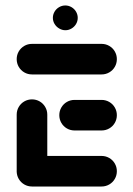

<svg xmlns="http://www.w3.org/2000/svg" viewBox="-20 -678 483 698"><path d="M40.7 -51.9V-261.1Q40.7 -276.3 48.1 -289.1Q55.6 -301.9 68.3 -309.3Q81.1 -316.7 96.3 -316.7Q111.5 -316.7 124.3 -309.3Q137 -301.9 144.4 -289.1Q151.9 -276.3 151.9 -261.1V-51.9ZM404.8 -55.6Q404.8 -40.4 397.4 -27.6Q390 -14.8 377.2 -7.4Q364.4 0 349.3 0H96.3Q81.1 0 68.3 -7.4Q55.6 -14.8 48.1 -27.6Q40.7 -40.4 40.7 -55.6Q40.7 -70.7 48.1 -83.5Q55.6 -96.3 68.3 -103.7Q81.1 -111.1 96.3 -111.1H349.3Q364.4 -111.1 377.2 -103.7Q390 -96.3 397.4 -83.5Q404.8 -70.7 404.8 -55.6ZM195.6 -259.3Q195.6 -274.4 203 -287.2Q210.4 -300 223.1 -307.4Q235.9 -314.8 251.1 -314.8H349.3Q364.4 -314.8 377.2 -307.4Q390 -300 397.4 -287.2Q404.8 -274.4 404.8 -259.3Q404.8 -244.1 397.4 -231.3Q390 -218.5 377.2 -211.1Q364.4 -203.7 349.3 -203.7H251.1Q235.9 -203.7 223.1 -211.1Q210.4 -218.5 203 -231.3Q195.6 -244.1 195.6 -259.3ZM40.7 -463Q40.7 -478.1 48.1 -490.9Q55.6 -503.7 68.3 -511.1Q81.1 -518.5 96.3 -518.5H349.3Q364.4 -518.5 377.2 -511.1Q390 -503.7 397.4 -490.9Q404.8 -478.1 404.8 -463Q404.8 -447.8 397.4 -435Q390 -422.2 377.2 -414.8Q364.4 -407.4 349.3 -407.4H96.3Q81.1 -407.4 68.3 -414.8Q55.6 -422.2 48.1 -435Q40.7 -447.8 40.7 -463ZM172.2 -613.1Q172.2 -625 178.3 -635.5Q184.4 -645.9 194.9 -652Q205.4 -658.1 217.4 -658.1Q229.4 -658.1 239.9 -652Q250.4 -645.9 256.5 -635.5Q262.6 -625 262.6 -613.1Q262.6 -601.1 256.5 -590.7Q250.4 -580.4 240 -574.3Q229.6 -568.1 217.8 -568.1Q205.9 -568.1 195.4 -574.3Q184.8 -580.4 178.5 -590.7Q172.2 -601.1 172.2 -613.1Z"/></svg>

Font: 26F Galaxy Sans
Style: Regular
Weight: 400
Designer: C₂₉H₂₅N₃O₅
Version: Version 1.100;FEAKit 1.0